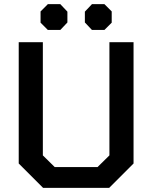

<svg xmlns="http://www.w3.org/2000/svg" viewBox="-20 -903 732 923"><path d="M70 -117V-700H186V-156L243 -100H449L506 -156V-700H622V-117L505 0H187ZM175 -794V-848L210 -883H270L304 -847V-795L270 -759H210ZM388 -795V-847L422 -883H482L517 -848V-794L482 -759H422Z"/></svg>

Font: Chakra Petch SemiBold
Style: Regular
Weight: 600
Designer: Katatrad Aksorn Co.,Ltd.
Foundry: Cadson Demak Co.,Ltd.
Version: Version 1.000; ttfautohint (v1.6)